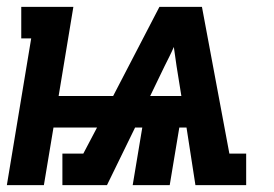

<svg xmlns="http://www.w3.org/2000/svg" viewBox="-28 -540 798 560"><path d="M-8 0 63 -428H34V-520H186L143 -260H302L437 -520H561L641 -92H690V0H542L516 -168H495L467 0H359L387 -168H366L284 0H154V-92H215L255 -168H128L100 0ZM501 -260 487 -347Q485 -361 483 -375Q481 -389 479 -403Q473 -389 466 -375Q459 -361 452 -347L410 -260Z"/></svg>

Font: Iosevka Etoile Semibold
Style: Italic
Weight: 600
Italic angle: -9°
Designer: Belleve Invis
Foundry: Belleve Invis
Version: Version 22.1.2; ttfautohint (v1.8.4)